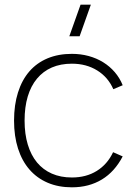

<svg xmlns="http://www.w3.org/2000/svg" viewBox="-20 -785 579 820"><path d="M320 -630H276L324 -765H368ZM287 15Q324 15 356 6.5Q388 -2 415.2 -18.5Q442.5 -35 464.8 -59.8Q487 -84.5 504 -117L463 -135Q438.5 -83 393.2 -55Q348 -27 287 -27Q239 -27 201.5 -43.5Q164 -60 138.2 -91Q112.5 -122 98.8 -167.2Q85 -212.5 85 -270Q85 -328 98.5 -373Q112 -418 138 -449.2Q164 -480.5 201.5 -496.8Q239 -513 287 -513Q348.5 -513 395 -484.2Q441.5 -455.5 464 -404L504 -421Q491.5 -452 470.2 -476.8Q449 -501.5 420.8 -519Q392.5 -536.5 358.5 -545.8Q324.5 -555 287 -555Q229 -555 183 -535.8Q137 -516.5 105.2 -479.8Q73.5 -443 56.8 -390Q40 -337 40 -270Q40 -203.5 57 -150.5Q74 -97.5 106 -60.8Q138 -24 183.8 -4.5Q229.5 15 287 15Z"/></svg>

Font: Vela Sans GX ExtLt
Style: Regular
Weight: 200
Designer: Principal design: Mikhail Sharanda - project Manrope.
Design modification: Ravid Balaliev
Foundry: Mikhail Sharanda
Version: Version 1.001